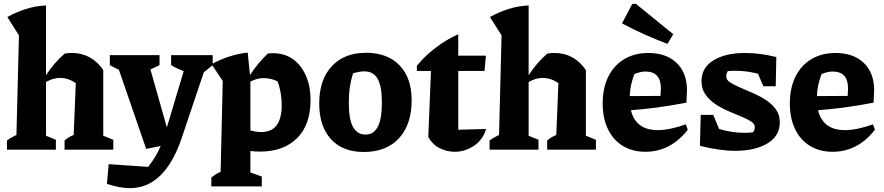

<svg xmlns="http://www.w3.org/2000/svg" viewBox="-20 -774 4571 993"><path d="M16 0V-47Q26 -55 38 -62Q50 -69 65 -76L78 -591L18 -686Q63 -711 112.5 -727Q162 -743 218 -746V-385Q260 -450 315 -497Q325 -499 334 -499.5Q343 -500 352 -500Q453 -500 514 -412V-72L566 -51V0H314V-47Q332 -64 361 -76L372 -344Q333 -371 290 -371Q255 -371 218 -350V-72L269 -51V0Z M736 -4 595 -413Q571 -424 548 -437V-489H805V-437L758 -415L843 -115L930 -406Q895 -419 865 -437V-489H1080V-437L1034 -400L919 -58Q831 199 652 199Q625 199 595.5 193.5Q566 188 533 177L542 75L746 89Q769 60 784 34.5Q799 9 811 -19Z M1073 190V144Q1083 136 1094.5 128.5Q1106 121 1121 115L1132 -355L1074 -442Q1120 -467 1166.5 -482Q1213 -497 1261 -502L1273 -386Q1294 -418 1316.5 -445Q1339 -472 1365 -497Q1378 -499 1390 -499Q1450 -499 1493.5 -469Q1537 -439 1561.5 -384Q1586 -329 1586 -257Q1586 -128 1516 -59Q1446 10 1325 10Q1301 10 1275 7V118L1334 139V190ZM1343 -370Q1309 -370 1275 -352V-99Q1307 -91 1330 -91Q1385 -91 1411 -126.5Q1437 -162 1437 -230Q1437 -263 1431.5 -294.5Q1426 -326 1415 -354Q1380 -370 1343 -370Z M1861 12Q1752 12 1691.5 -54.5Q1631 -121 1631 -239Q1631 -361 1695.5 -431Q1760 -501 1873 -501Q1984 -501 2046.5 -436Q2109 -371 2109 -256Q2109 -130 2043.5 -59Q1978 12 1861 12ZM1870 -78Q1912 -78 1933.5 -117.5Q1955 -157 1955 -245Q1955 -328 1933 -366.5Q1911 -405 1864 -405Q1842 -405 1806 -395Q1795 -361 1789.5 -324Q1784 -287 1784 -243Q1784 -156 1806 -117Q1828 -78 1870 -78Z M2350 -597V-486H2493L2486 -407H2350V-103L2494 -107Q2477 -50 2430.5 -19.5Q2384 11 2332 11Q2291 11 2254 -7.5Q2217 -26 2195 -65L2209 -407H2136V-434Q2177 -484 2231.5 -526Q2286 -568 2350 -597Z M2512 0V-47Q2522 -55 2534 -62Q2546 -69 2561 -76L2574 -591L2514 -686Q2559 -711 2608.5 -727Q2658 -743 2714 -746V-385Q2756 -450 2811 -497Q2821 -499 2830 -499.5Q2839 -500 2848 -500Q2949 -500 3010 -412V-72L3062 -51V0H2810V-47Q2828 -64 2857 -76L2868 -344Q2829 -371 2786 -371Q2751 -371 2714 -350V-72L2765 -51V0Z M3318 11Q3251 11 3201 -19.5Q3151 -50 3124 -106.5Q3097 -163 3097 -239Q3097 -318 3125.5 -376.5Q3154 -435 3207.5 -467.5Q3261 -500 3333 -500Q3426 -500 3479.5 -448.5Q3533 -397 3533 -307L3530 -243Q3445 -227 3377.5 -218Q3310 -209 3243 -204Q3268 -101 3382 -101Q3443 -101 3527 -131L3537 -103Q3448 11 3318 11ZM3261 -391Q3239 -335 3237 -277L3396 -278L3398 -316Q3398 -404 3319 -404Q3292 -404 3261 -391ZM3432 -547Q3372 -570 3313.5 -596Q3255 -622 3197 -653L3250 -754H3269L3462 -597Z M3600 -20 3604 -180H3669L3699 -107Q3733 -97 3765.5 -92Q3798 -87 3829 -87Q3852 -87 3875 -90Q3884 -104 3884 -117Q3884 -133 3864 -146Q3844 -159 3813 -171.5Q3782 -184 3746.5 -199.5Q3711 -215 3679.5 -236Q3648 -257 3628 -286Q3608 -315 3608 -354Q3608 -424 3670 -462Q3732 -500 3833 -500Q3870 -500 3910.5 -495Q3951 -490 3995 -479L3992 -328H3928L3900 -393Q3841 -408 3783 -408Q3763 -408 3744 -406Q3736 -393 3736 -378Q3736 -361 3756 -348Q3776 -335 3807.5 -321.5Q3839 -308 3874.5 -292.5Q3910 -277 3941.5 -256.5Q3973 -236 3993 -208Q4013 -180 4013 -141Q4013 -71 3949.5 -32.5Q3886 6 3782 6Q3742 6 3696.5 -0.5Q3651 -7 3600 -20Z M4286 11Q4219 11 4169 -19.5Q4119 -50 4092 -106.5Q4065 -163 4065 -239Q4065 -318 4093.5 -376.5Q4122 -435 4175.5 -467.5Q4229 -500 4301 -500Q4394 -500 4447.5 -448.5Q4501 -397 4501 -307L4498 -243Q4413 -227 4345.5 -218Q4278 -209 4211 -204Q4236 -101 4350 -101Q4411 -101 4495 -131L4505 -103Q4416 11 4286 11ZM4229 -391Q4207 -335 4205 -277L4364 -278L4366 -316Q4366 -404 4287 -404Q4260 -404 4229 -391Z"/></svg>

Font: Piazzolla
Style: Bold
Weight: 700
Designer: Juan Pablo del Peral
Foundry: Huerta Tipografica
Version: Version 1.330